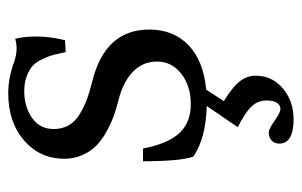

<svg xmlns="http://www.w3.org/2000/svg" viewBox="-151 -350 719 457"><g transform="rotate(-90 208.5 -121.5)"><path d="M153.8 217.8Q95.2 217.8 95.2 183.6Q95.2 171.9 102.8 165.3Q110.4 158.7 121.1 158.7Q130.9 158.7 149.9 172.9Q169.9 186.5 176.8 186.5Q197.8 186.5 197.8 152.8Q197.8 132.3 183.1 117.2Q168.5 102.1 134.3 85L184.6 11.2Q106.9 8.8 64 -21Q53.2 -53.2 53.2 -140.6H83.5Q94.7 -82 119.9 -54.4Q145 -26.9 189 -26.9Q232.4 -26.9 261.5 -49.6Q290.5 -72.3 290.5 -107.4Q290.5 -140.6 266.8 -164.1Q243.2 -187.5 199.7 -198.7Q178.2 -204.1 160.6 -210.4Q143.1 -216.8 123.3 -227.8Q103.5 -238.8 90.1 -252Q76.7 -265.1 67.9 -284.9Q59.1 -304.7 59.1 -328.1Q59.1 -385.7 102.5 -423.6Q146 -461.4 215.3 -461.4Q251 -461.4 290 -447.3Q319.3 -437 344.7 -444.8Q350.1 -423.8 350.1 -395.5Q350.1 -361.3 341.3 -326.2L313 -324.7Q309.1 -343.3 306.4 -353.8Q303.7 -364.3 296.6 -379.4Q289.6 -394.5 280.8 -402.8Q272 -411.1 256.3 -417.2Q240.7 -423.3 220.2 -423.3Q183.1 -423.3 156.5 -404.8Q129.9 -386.2 129.9 -353.5Q129.9 -333 138.7 -317.6Q147.5 -302.2 165 -291.5Q182.6 -280.8 200.4 -274.2Q218.3 -267.6 244.1 -261.2Q366.7 -230.5 366.7 -125.5Q366.7 -68.4 329.6 -32.5Q292.5 3.4 223.6 9.8L196.3 51.8Q229 71.8 242.9 89.1Q256.8 106.4 256.8 127.4Q256.8 167 226.3 192.4Q195.8 217.8 153.8 217.8Z"/></g></svg>

Font: Elstob 8pt
Style: Regular
Weight: 400
Designer: Peter S. Baker
Version: Version 1.015